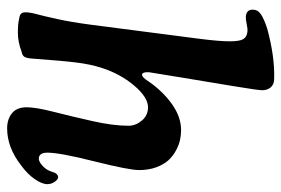

<svg xmlns="http://www.w3.org/2000/svg" viewBox="-144 -604 781 533"><g transform="rotate(90 246.5 -337.5)"><path d="M48.8 -200.7 87.9 -502.4Q94.7 -556.2 94.7 -584.2Q94.7 -612.3 88.6 -622.3Q82.5 -632.3 68.4 -633.8Q59.6 -634.8 46.6 -631.8Q33.7 -628.9 25.4 -629.4Q6.8 -631.3 6.8 -648.4Q6.8 -662.6 19.3 -671.1Q31.7 -679.7 60.1 -689Q139.2 -710.4 201.2 -708Q214.8 -707.5 222.7 -698.2Q230.5 -689 230.5 -674.8Q230.5 -664.1 219.2 -595.5Q208 -526.9 195.3 -451.4Q182.6 -376 180.7 -361.8Q179.7 -354 181.4 -347.7Q183.1 -341.3 187.5 -341.3Q194.8 -341.3 207 -360.8Q233.9 -399.4 269.3 -424.6Q304.7 -449.7 341.3 -449.7Q354.5 -449.7 368.4 -446.8Q382.3 -443.8 397.7 -435.5Q413.1 -427.2 424.8 -414.6Q436.5 -401.9 444.3 -380.9Q452.1 -359.9 452.1 -333Q452.1 -305.2 428 -209.2Q403.8 -113.3 403.8 -78.6Q403.8 -56.6 418.5 -54.7Q427.7 -53.7 439.9 -64.7Q452.1 -75.7 456.5 -90.3Q461.4 -108.4 472.2 -108.4Q478.5 -107.9 484.9 -98.6Q491.2 -89.4 491.2 -78.6Q491.2 -63.5 477.1 -43.2Q462.9 -22.9 439.5 -5.9Q389.6 33.2 336.4 33.2Q311 33.2 294.4 19.8Q277.8 6.3 277.8 -21Q277.8 -46.9 290.8 -97.4Q303.7 -147.9 316.4 -204.8Q329.1 -261.7 329.1 -303.7Q329.1 -323.7 314.7 -340.8Q300.3 -357.9 277.8 -357.9Q250 -357.9 217.3 -319.1Q184.6 -280.3 168 -228Q158.2 -196.8 153.6 -159.4Q148.9 -122.1 142.6 -36.1Q141.6 -21.5 137.9 -15.1Q134.3 -8.8 123 -6.8Q96.2 3.4 71.3 3.4Q45.4 3.4 32.7 0Q22 -1.5 18.1 -5.4Q14.2 -9.3 14.2 -17.6Q14.2 -29.8 19 -47.6Q23.9 -65.4 32.7 -105.2Q41.5 -145 48.8 -200.7Z"/></g></svg>

Font: Cooper* SemiBold
Style: Italic
Weight: 600
Italic angle: -7°
Designer: Owen Earl
Foundry: indestructible type*
Version: Version 0.001